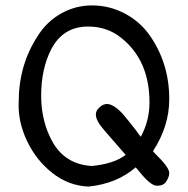

<svg xmlns="http://www.w3.org/2000/svg" viewBox="-20 -685 695 709"><path d="M560 1Q584 1 594 -15Q605 -32 605 -46Q605 -62 576 -94Q545 -125 545 -127Q605 -219 605 -319Q605 -453 531 -557Q495 -607 439 -636Q383 -665 320 -665Q258 -665 204.5 -634.5Q151 -604 118 -550Q49 -444 49 -307Q46 -236 79.5 -165Q113 -94 173 -46.5Q233 1 307 4Q412 -7 481 -67L494 -52Q536 1 560 1ZM132 -332Q132 -430 169 -503Q213 -587 305 -587Q376 -587 428 -545Q532 -462 532 -307Q532 -239 500 -180Q495 -185 482 -204Q451 -244 431 -267Q398 -301 375 -301Q360 -301 347 -288Q334 -277 334 -262Q334 -239 365 -204L444 -113Q401 -80 319 -72Q221 -78 174 -161Q132 -236 132 -332Z"/></svg>

Font: Patrick Hand SC
Style: Regular
Weight: 400
Designer: Patrick Wagesreiter
Foundry: Patrick Wagesreiter
Version: Version 2.001; ttfautohint (v1.8.2)